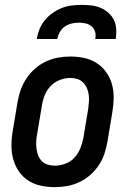

<svg xmlns="http://www.w3.org/2000/svg" viewBox="-20 -760 540 788"><path d="M205 8Q175 8 147 2Q119 -4 96 -19Q73 -34 57.5 -56.5Q42 -79 34.5 -106Q27 -133 27 -162.5Q27 -192 32 -221L52 -341Q56 -366 65 -391Q74 -416 88.5 -438Q103 -460 123.5 -478Q144 -496 168.5 -507.5Q193 -519 218 -523.5Q243 -528 268 -528Q298 -528 326 -522Q354 -516 377 -501Q400 -486 416 -463.5Q432 -441 439.5 -414Q447 -387 446.5 -357.5Q446 -328 441 -299L421 -179Q417 -154 408.5 -129Q400 -104 385.5 -82Q371 -60 350.5 -42Q330 -24 305.5 -12.5Q281 -1 255.5 3.5Q230 8 205 8ZM206 -80Q227 -80 249 -88.5Q271 -97 286 -113.5Q301 -130 309.5 -151Q318 -172 322 -193L342 -313Q344 -328 345 -343Q346 -358 344 -372.5Q342 -387 336 -400Q330 -413 320 -422.5Q310 -432 296.5 -436Q283 -440 268 -440Q247 -440 225 -431.5Q203 -423 187.5 -406.5Q172 -390 163.5 -369Q155 -348 152 -327L132 -207Q129 -192 128.5 -177Q128 -162 130 -147.5Q132 -133 137.5 -120Q143 -107 153 -97.5Q163 -88 177 -84Q191 -80 206 -80ZM131 -600Q134 -620 142 -640Q150 -660 164 -677Q178 -694 196.5 -707Q215 -720 234.5 -727.5Q254 -735 275 -737.5Q296 -740 316 -740Q336 -740 356 -737.5Q376 -735 393.5 -727.5Q411 -720 425.5 -707Q440 -694 448 -677Q456 -660 457 -640Q458 -620 455 -600H371Q374 -615 370.5 -628.5Q367 -642 357 -651Q347 -660 333 -663.5Q319 -667 304 -667Q289 -667 274 -663.5Q259 -660 246 -651Q233 -642 225.5 -628.5Q218 -615 215 -600Z"/></svg>

Font: Iosevka Curly Semibold
Style: Italic
Weight: 600
Italic angle: -9°
Monospace: yes
Designer: Belleve Invis
Foundry: Belleve Invis
Version: Version 22.1.2; ttfautohint (v1.8.4)